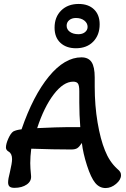

<svg xmlns="http://www.w3.org/2000/svg" viewBox="-20 -940 639 971"><path d="M256 -800Q256 -854 289.5 -887Q323 -920 378 -920Q427 -920 455.5 -892.5Q484 -865 484 -817Q484 -763 451.5 -729.5Q419 -696 364 -696Q315 -696 285.5 -723.5Q256 -751 256 -800ZM423 -804Q423 -823 406.5 -836Q390 -849 364 -849Q343 -849 330 -838Q317 -827 317 -810Q317 -791 333.5 -779Q350 -767 377 -767Q397 -767 410 -777.5Q423 -788 423 -804ZM420 -103Q400 -165 394 -217Q381 -197 370.5 -190.5Q360 -184 340 -184Q252 -184 138 -188Q133 -148 133 -115Q133 -92 137 -52Q140 -24 115.5 -7Q91 10 53 10Q36 10 28.5 3.5Q21 -3 21 -18Q21 -35 30 -69Q41 -116 41 -135Q41 -163 24 -173Q10 -181 10 -194Q10 -212 22 -239Q34 -266 47 -275Q62 -283 89 -286Q148 -457 227.5 -553.5Q307 -650 392 -650Q427 -650 443 -626Q459 -602 459 -548V-503Q459 -406 473.5 -320.5Q488 -235 511 -179Q533 -123 572 -87Q584 -77 588 -70Q592 -63 592 -54Q592 -31 567 -10Q542 11 514 11Q483 11 461.5 -15Q440 -41 420 -103ZM316 -297H386Q381 -359 381 -421V-479Q381 -507 374.5 -517Q368 -527 350 -527Q301 -527 252 -463Q203 -399 168 -292Q276 -297 316 -297Z"/></svg>

Font: AkayaTelivigala
Style: Regular
Weight: 400
Designer: Vaishnavi Murthy Yerkadithaya ( vaishnavimurthy@gmail.com ), Juan Luis Blanco Aristondo ( juan@blancoletters.com )
Version: Version 1.000